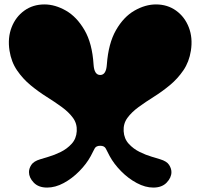

<svg xmlns="http://www.w3.org/2000/svg" viewBox="-20 -834 906 868"><path d="M193 14Q154 14 132.5 -8.5Q111 -31 111 -56Q111 -72 121.5 -88.5Q132 -105 162 -114Q174 -118 200 -125.5Q226 -133 254.5 -147Q283 -161 304 -184Q325 -207 327 -241Q329 -275 310 -301Q291 -327 259.5 -350Q228 -373 190.5 -396.5Q153 -420 118 -449Q83 -478 57 -516Q31 -554 23 -605Q14 -663 32.5 -710.5Q51 -758 90 -786Q129 -814 181 -814Q229 -814 278 -786Q327 -758 362 -698Q397 -638 403 -542Q406 -495 433 -495Q460 -495 463 -542Q470 -638 504.5 -698Q539 -758 588 -786Q637 -814 685 -814Q737 -814 776 -786Q815 -758 833.5 -710.5Q852 -663 843 -605Q835 -554 809 -516Q783 -478 748 -449Q713 -420 675.5 -396.5Q638 -373 606.5 -350Q575 -327 556 -301Q537 -275 539 -241Q541 -207 562 -184Q583 -161 611.5 -147Q640 -133 666 -125.5Q692 -118 704 -114Q734 -105 744.5 -88.5Q755 -72 755 -56Q755 -31 733.5 -8.5Q712 14 673 14Q637 14 598.5 -6.5Q560 -27 527.5 -60Q495 -93 476 -128Q465 -149 458.5 -162Q452 -175 433 -175Q414 -175 407.5 -162Q401 -149 390 -128Q371 -93 338.5 -60Q306 -27 268 -6.5Q230 14 193 14Z"/></svg>

Font: Matemasie
Style: Regular
Weight: 400
Designer: Adam Yeo
Version: Version 1.001; ttfautohint (v1.8.4.7-5d5b)